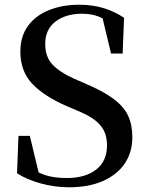

<svg xmlns="http://www.w3.org/2000/svg" viewBox="-20 -773 624 811"><path d="M272 18Q210 18 151 1.5Q92 -15 52 -41L58 -199H106L149 -20L94 -45L85 -80Q134 -45 172 -33Q210 -21 262 -21Q340 -21 386 -56.5Q432 -92 432 -159Q432 -194 419.5 -220Q407 -246 379 -267Q351 -288 301 -308L257 -327Q164 -368 115 -420.5Q66 -473 66 -555Q66 -620 98.5 -664Q131 -708 187.5 -730.5Q244 -753 314 -753Q372 -753 418.5 -738.5Q465 -724 504 -698L498 -547H449L408 -718L466 -693L472 -656Q431 -689 399.5 -702Q368 -715 326 -715Q258 -715 214.5 -682Q171 -649 171 -587Q171 -532 202.5 -499.5Q234 -467 290 -442L338 -421Q414 -389 458 -356.5Q502 -324 520.5 -285.5Q539 -247 539 -193Q539 -130 507 -82.5Q475 -35 415 -8.5Q355 18 272 18Z"/></svg>

Font: Noto Serif TC ExtraLight SemiBold
Style: Regular
Weight: 600
Version: Version 2.003-H1;hotconv 1.1.1;makeotfexe 2.6.0